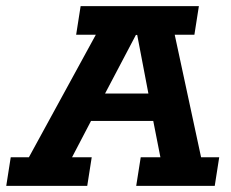

<svg xmlns="http://www.w3.org/2000/svg" viewBox="-51 -603 749 623"><path d="M-30.7 0 -16.2 -92.6H42.7L260 -490.4H196.1L210.6 -583H594.3L579.8 -490.4H515.9L601.5 -92.6H660.3L645.8 0H391L405.6 -92.6H469.5L439.6 -244.5L476.8 -210.6H218.7L263.2 -246.7L182.7 -92.6H246.6L232.1 0ZM271.2 -264 254.9 -299.4H462.2L437.3 -264L394.2 -489.7H390Z"/></svg>

Font: Rokkitt SemiBold
Style: Italic
Weight: 600
Italic angle: -9°
Designer: Vernon Adams
Foundry: Vernon Adams
Version: Version 3.103